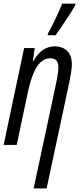

<svg xmlns="http://www.w3.org/2000/svg" viewBox="-20 -801 446 1061"><path d="M166 240.2 288.6 -333.5Q293.9 -358.4 298.3 -384.5Q302.7 -410.6 302.7 -431.2Q302.7 -454.1 291.5 -466.6Q280.3 -479 257.8 -479Q227.5 -479 204.3 -457Q181.2 -435.1 163.8 -392.6Q146.5 -350.1 133.3 -288.1L72.3 0H0L113.3 -535.2H171.9L161.6 -462.4H164.1Q178.7 -489.3 196.8 -507.6Q214.8 -525.9 236.6 -535.4Q258.3 -544.9 282.7 -544.9Q309.6 -544.9 330.8 -534.4Q352.1 -523.9 364.5 -502.2Q377 -480.5 377 -445.8Q377 -424.8 372.3 -397Q367.7 -369.1 362.3 -342.8L237.8 240.2ZM243.2 -606 245.6 -617.2Q253.9 -631.3 264.9 -652.8Q275.9 -674.3 287.1 -698.2Q298.3 -722.2 308.1 -744.1Q317.9 -766.1 323.7 -780.8H397.5L395.5 -771Q388.7 -758.3 374.5 -736.1Q360.4 -713.9 343.5 -688.5Q326.7 -663.1 311.5 -640.9Q296.4 -618.7 287.1 -606Z"/></svg>

Font: Open Sans Condensed
Style: Italic
Weight: 400
Width: 3
Italic angle: -12°
Designer: Monotype Design Team
Foundry: Monotype Imaging Inc.
Version: Version 3.000